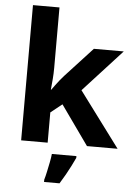

<svg xmlns="http://www.w3.org/2000/svg" viewBox="-63 -807 746 1075"><g transform="rotate(5 310.0 -269.5)"><path d="M227 -420Q227 -389 224.5 -358.5Q222 -328 219 -297H221Q231 -311 241.5 -325Q252 -339 263 -353Q274 -367 286 -380L439 -546H607L390 -309L620 0H448L291 -221L227 -170V0H78V-760H227ZM394 71Q384 93 371.5 117.5Q359 142 344.5 168Q330 194 313 221H226V208Q232 188 237.5 162Q243 136 248.5 109Q254 82 256 61H394Z"/></g></svg>

Font: Noto Sans Kannada
Style: Regular
Weight: 400
Designer: Jelle Bosma - Monotype Design Team
Foundry: Monotype Imaging Inc.
Version: Version 2.003